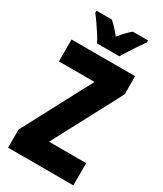

<svg xmlns="http://www.w3.org/2000/svg" viewBox="-228 -1010 926 1093"><g transform="rotate(30 235.5 -463.5)"><path d="M450 0H21V-119L260 -570H26V-714H444V-595L206 -146H450ZM163 -767Q155 -785 137 -813Q119 -841 99.5 -869Q80 -897 67 -913V-927H168Q183 -914 200 -896Q217 -878 236 -854Q276 -903 306 -927H405V-913Q391 -894 373 -867Q355 -840 338 -813.5Q321 -787 310 -767Z"/></g></svg>

Font: Noto Sans Sinhala UI ExtraCondensed Black
Style: Regular
Weight: 900
Width: 2
Designer: Jelle Bosma - Monotype Design Team
Foundry: Monotype Imaging Inc.
Version: Version 2.006; ttfautohint (v1.8.4.7-5d5b)